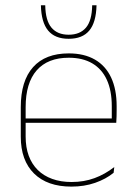

<svg xmlns="http://www.w3.org/2000/svg" viewBox="-20 -700 515 730"><path d="M251.5 9.5Q160 9.5 109.5 -40.2Q59 -90 59 -180.5V-292.5Q59 -392.5 105.8 -444.8Q152.5 -497 241.5 -497Q300 -497 340.8 -473.5Q381.5 -450 402.5 -405.2Q423.5 -360.5 423.5 -296.5V-279.5Q423.5 -268.5 423.2 -257.5Q423 -246.5 422 -233H405Q405 -250.5 405 -266.5Q405 -282.5 405 -296Q405 -355.5 386.2 -396.5Q367.5 -437.5 331 -459Q294.5 -480.5 241.5 -480.5Q161.5 -480.5 119.5 -432.5Q77.5 -384.5 77.5 -292.5V-243.5V-239.5V-181Q77.5 -140 89.2 -108Q101 -76 123.5 -53.8Q146 -31.5 178.5 -19.8Q211 -8 252 -8Q299.5 -8 339.5 -22.8Q379.5 -37.5 414.5 -65L412 -43Q382.5 -19 341.5 -4.8Q300.5 9.5 251.5 9.5ZM67.5 -233V-249.5H415.5V-233ZM241 -552.5Q189 -552.5 163 -583.8Q137 -615 135.5 -680H152Q153 -621.5 175.8 -594.8Q198.5 -568 241 -568Q284 -568 306.8 -594.8Q329.5 -621.5 330.5 -680H347Q345.5 -615 319.5 -583.8Q293.5 -552.5 241 -552.5Z"/></svg>

Font: Anek Latin Thin
Style: Regular
Weight: 250
Designer: Yesha Goshar
Foundry: Ek Type
Version: Version 1.003